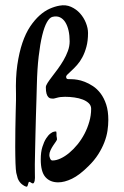

<svg xmlns="http://www.w3.org/2000/svg" viewBox="-20 -677 464 720"><path d="M228 -389.2Q228 -380.9 234.6 -380.4Q241.2 -379.9 251 -379.9Q257.8 -379.9 270.3 -377.9Q282.7 -376 297.9 -370.1Q313 -364.3 328.6 -354Q344.2 -343.8 357.2 -326.7Q370.1 -309.6 378.2 -285.2Q386.2 -260.7 386.2 -227.1Q386.2 -208 383.1 -186.8Q379.9 -165.5 371.3 -143.3Q362.8 -121.1 348.4 -98.4Q334 -75.7 312 -54.2Q278.3 -20.5 250 -6.8Q221.7 6.8 198.2 6.8Q167.5 6.8 150.1 -13.2Q132.8 -33.2 132.8 -79.1Q132.8 -106.4 138.9 -126Q145 -145.5 153.1 -158Q161.1 -170.4 169.4 -176.5Q177.7 -182.6 182.1 -183.1Q183.6 -183.1 185.1 -183.6Q186.5 -184.1 189 -184.1Q190.4 -184.1 191.2 -182.9Q191.9 -181.6 191.9 -176.8V-169.9Q191.9 -165.5 192.9 -162.1Q193.8 -158.7 193.8 -154.8Q193.8 -152.3 189.5 -146Q185.1 -139.6 179.4 -131.3Q173.8 -123 169.4 -113.5Q165 -104 165 -95.2Q165 -89.8 168 -82.5Q170.9 -75.2 176.8 -75.2Q190.9 -75.2 207.3 -82.8Q223.6 -90.3 239.7 -103.8Q255.9 -117.2 270.8 -135.5Q285.6 -153.8 296.9 -175.3Q308.1 -196.8 314.9 -220.7Q321.8 -244.6 321.8 -269Q321.8 -281.2 313 -289.8Q304.2 -298.3 290.3 -303.7Q276.4 -309.1 259 -311.5Q241.7 -314 224.1 -314Q206.1 -314 194.1 -310.5Q182.1 -307.1 179.2 -307.1Q174.8 -307.1 170.2 -307.9Q165.5 -308.6 161.4 -312.7Q157.2 -316.9 154.5 -325.7Q151.9 -334.5 151.9 -350.1Q151.9 -356 158.4 -366.2Q165 -376.5 175 -389.4Q185.1 -402.3 196.5 -418Q208 -433.6 218 -450.7Q228 -467.8 234.6 -485.8Q241.2 -503.9 241.2 -522Q241.2 -543.9 237.1 -562.3Q232.9 -580.6 224.9 -593.5Q216.8 -606.4 204.8 -612.1Q192.9 -617.7 176.8 -613.8Q166 -611.3 156 -593.8Q146 -576.2 138.2 -543.9Q130.4 -511.7 125 -465.3Q119.6 -418.9 118.2 -358.9Q117.7 -335.4 116.7 -304.7Q115.7 -273.9 114.7 -240.7Q113.8 -207.5 113 -174.3Q112.3 -141.1 111.6 -112.1Q110.8 -83 110.6 -60.8Q110.4 -38.6 110.8 -27.8Q111.8 -6.3 109.9 1.5Q107.9 9.3 104.7 10.5Q101.6 11.7 97.7 8.8Q93.8 5.9 90.8 4.9Q88.4 4.4 87.2 7.3Q85.9 10.3 85.2 13.9Q84.5 17.6 83 20.8Q81.5 23.9 78.1 22.9Q71.8 21.5 63 14.6Q54.2 7.8 48.8 -2.9Q45.9 -8.3 44.7 -14.9Q43.5 -21.5 41 -28.8Q40 -33.7 39.3 -43Q38.6 -52.2 38.1 -64.9Q37.6 -77.6 37.4 -93.3Q37.1 -108.9 37.1 -126Q37.1 -159.2 37.6 -192.9Q38.1 -226.6 38.8 -254.4Q39.6 -282.2 40 -301.5Q40.5 -320.8 40 -325.2Q38.1 -385.7 44.9 -433.1Q51.8 -480.5 64 -516.4Q76.2 -552.2 93 -577.4Q109.9 -602.5 128.4 -619.1Q147 -635.7 166.3 -644.3Q185.5 -652.8 203.1 -655.8Q226.6 -660.2 246.3 -651.4Q266.1 -642.6 280.3 -626.7Q294.4 -610.8 302.2 -591.1Q310.1 -571.3 310.1 -553.2Q310.1 -523.9 304 -501.5Q297.9 -479 288.8 -462.2Q279.8 -445.3 269 -433.3Q258.3 -421.4 249.3 -413.1Q240.2 -404.8 234.1 -398.9Q228 -393.1 228 -389.2Z"/></svg>

Font: Oregano
Style: Regular
Weight: 400
Version: Version 1.000